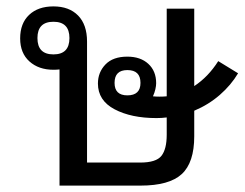

<svg xmlns="http://www.w3.org/2000/svg" viewBox="-20 -580 766 600"><path d="M469 -211Q390 -211 338 -238.5Q286 -266 286 -319Q286 -354 309.5 -378.5Q333 -403 378 -403Q419 -403 443.5 -380.5Q468 -358 468 -320Q468 -312 465.5 -301Q463 -290 458 -279Q467 -278 479 -278Q490 -278 501 -279V-553H587V-311Q631 -340 662 -389L724 -351Q702 -314 667 -283.5Q632 -253 587 -234V-154Q587 -72 548 -36Q509 0 419 0H166V-363Q157 -362 147 -362Q101 -362 72 -388Q43 -414 43 -460Q43 -507 71 -533.5Q99 -560 147 -560Q196 -560 224 -531.5Q252 -503 252 -450V-72H418Q468 -72 484.5 -93Q501 -114 501 -159V-213Q485 -211 469 -211ZM147 -410Q197 -410 197 -461Q197 -512 147 -512Q97 -512 97 -461Q97 -410 147 -410ZM378 -282Q419 -282 419 -321Q419 -361 378 -361Q338 -361 338 -321Q338 -282 378 -282Z"/></svg>

Font: Noto Sans Thai Looped
Style: Regular
Weight: 400
Designer: Sasikarn Vongin, Ben Mitchell
Foundry: The Fontpad Ltd
Version: Version 1.001; ttfautohint (v1.8.4.7-5d5b)